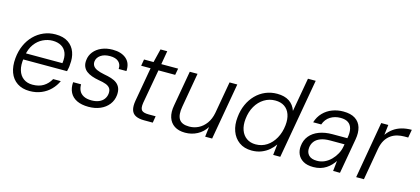

<svg xmlns="http://www.w3.org/2000/svg" viewBox="-59 -1191 3666 1674"><g transform="rotate(15 1774.0 -354.0)"><path d="M240 12Q174 12 128 -18.5Q82 -49 61.5 -104.5Q41 -160 48 -233Q54 -298 78 -351.5Q102 -405 140.5 -443.5Q179 -482 228 -503Q277 -524 334 -524Q405 -524 449 -494Q493 -464 511 -414Q529 -364 522 -303Q522 -289 519 -272.5Q516 -256 512 -240H100L110 -297H455Q463 -353 448.5 -390Q434 -427 401.5 -445.5Q369 -464 323 -464Q279 -464 236.5 -443.5Q194 -423 163.5 -382Q133 -341 122 -278L118 -253Q108 -188 121.5 -142.5Q135 -97 168.5 -72.5Q202 -48 250 -48Q309 -48 349 -73Q389 -98 413 -142H482Q462 -98 427.5 -63Q393 -28 345.5 -8Q298 12 240 12Z M772 12Q709 12 666.5 -8.5Q624 -29 604 -68Q584 -107 588 -161H660Q659 -130 671 -104.5Q683 -79 711 -64Q739 -49 783 -49Q820 -49 848.5 -60.5Q877 -72 893.5 -94Q910 -116 913 -144Q916 -174 904 -192Q892 -210 865.5 -220Q839 -230 799 -236Q765 -242 735.5 -252.5Q706 -263 685.5 -279Q665 -295 655 -319.5Q645 -344 649 -377Q653 -419 679.5 -452.5Q706 -486 750 -505Q794 -524 850 -524Q928 -524 972.5 -485.5Q1017 -447 1012 -375H942Q945 -416 919 -440Q893 -464 841 -464Q789 -464 757 -441.5Q725 -419 721 -384Q719 -362 729.5 -345Q740 -328 765.5 -316.5Q791 -305 832 -297Q867 -291 897.5 -281.5Q928 -272 949 -255.5Q970 -239 980 -214Q990 -189 987 -152Q982 -102 953 -65Q924 -28 877.5 -8Q831 12 772 12Z M1271 0Q1225 0 1195.5 -14.5Q1166 -29 1156 -61.5Q1146 -94 1155 -146L1209 -453H1124L1134 -512H1220L1250 -634H1311L1290 -512H1442L1431 -453H1280L1225 -146Q1217 -96 1233 -78Q1249 -60 1297 -60H1360L1350 0Z M1644 12Q1585 12 1547 -13Q1509 -38 1494 -84Q1479 -130 1491 -194L1547 -512H1617L1563 -202Q1549 -125 1573 -87Q1597 -49 1665 -49Q1709 -49 1748 -68.5Q1787 -88 1815.5 -127Q1844 -166 1855 -223L1906 -512H1976L1886 0H1823L1834 -90Q1803 -41 1753 -14.5Q1703 12 1644 12Z M2245 12Q2177 12 2131 -21.5Q2085 -55 2064.5 -111.5Q2044 -168 2052 -238Q2058 -301 2081.5 -353.5Q2105 -406 2143 -444.5Q2181 -483 2229.5 -503.5Q2278 -524 2334 -524Q2401 -524 2443.5 -496Q2486 -468 2504 -415L2558 -720H2628L2501 0H2437L2448 -97Q2429 -69 2400 -44Q2371 -19 2332 -3.5Q2293 12 2245 12ZM2264 -49Q2320 -49 2364.5 -78Q2409 -107 2438 -159Q2467 -211 2474 -277Q2480 -334 2465 -376Q2450 -418 2416.5 -440.5Q2383 -463 2333 -463Q2279 -463 2233.5 -435Q2188 -407 2159 -357Q2130 -307 2123 -240Q2117 -183 2132.5 -140Q2148 -97 2182 -73Q2216 -49 2264 -49Z M2801 12Q2744 12 2709 -9Q2674 -30 2659.5 -63.5Q2645 -97 2649 -136Q2654 -191 2685.5 -229.5Q2717 -268 2769.5 -288Q2822 -308 2889 -308H3024Q3034 -360 3025.5 -394.5Q3017 -429 2991.5 -446.5Q2966 -464 2922 -464Q2870 -464 2830 -439Q2790 -414 2773 -365H2700Q2716 -417 2751 -453Q2786 -489 2833 -506.5Q2880 -524 2931 -524Q2999 -524 3039 -498Q3079 -472 3093 -425.5Q3107 -379 3096 -317L3040 0H2978L2988 -93Q2975 -73 2957 -54Q2939 -35 2916 -20Q2893 -5 2864.5 3.5Q2836 12 2801 12ZM2818 -49Q2855 -49 2887 -64Q2919 -79 2944.5 -105Q2970 -131 2987 -162.5Q3004 -194 3010 -228L3014 -250H2884Q2832 -250 2797.5 -236.5Q2763 -223 2744.5 -198.5Q2726 -174 2723 -141Q2719 -100 2743 -74.5Q2767 -49 2818 -49Z M3186 0 3275 -512H3339L3328 -420Q3352 -454 3384.5 -477.5Q3417 -501 3458 -512.5Q3499 -524 3548 -524L3535 -451H3499Q3469 -451 3438 -443.5Q3407 -436 3380 -417Q3353 -398 3334 -367Q3315 -336 3306 -287L3256 0Z"/></g></svg>

Font: DM Sans 12pt Light
Style: Italic
Weight: 300
Italic angle: -10°
Version: Version 4.004;gftools[0.9.30]